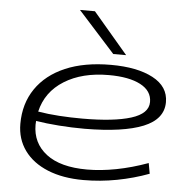

<svg xmlns="http://www.w3.org/2000/svg" viewBox="-55 -844 882 908"><g transform="rotate(5 386.0 -390.0)"><path d="M684 -47Q612 -20 533 -5Q454 10 374 10Q276 10 204 -19.5Q132 -49 93 -103Q54 -157 54 -229Q54 -325 102.5 -396Q151 -467 241 -505.5Q331 -544 457 -544Q582 -544 656.5 -504.5Q731 -465 731 -391Q731 -310 636.5 -271.5Q542 -233 359 -232Q297 -232 236.5 -236.5Q176 -241 127 -249Q126 -240 126 -231Q126 -144 193 -92.5Q260 -41 387 -41Q452 -41 525 -55Q598 -69 675 -97ZM451 -495Q325 -495 240 -442Q155 -389 133 -294Q180 -286 234 -282.5Q288 -279 343 -279Q493 -279 574.5 -304.5Q656 -330 656 -385Q656 -438 601.5 -466.5Q547 -495 451 -495ZM463 -596 288 -790H359L524 -596Z"/></g></svg>

Font: Georama ExtraExtended Light
Style: Italic
Weight: 300
Width: 8
Italic angle: -9°
Designer: Jean-Baptiste Levee
Foundry: Production Type
Version: Version 1.000